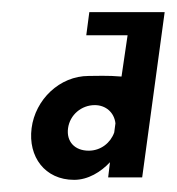

<svg xmlns="http://www.w3.org/2000/svg" viewBox="-20 -292 291 316"><path d="M92 -81C95 -103 114 -119 136 -119C154 -119 168 -107 170 -89L168 -74C162 -57 146 -44 126 -44C103 -44 89 -59 92 -81ZM214 0 251 -272H127L122 -234H190L180 -166C158 -168 136 -167 126 -167C78 -167 38 -128 32 -81C26 -34 54 4 102 4C125 4 146 -9 161 -25L158 0Z"/></svg>

Font: Hussar Tani
Style: DwaKurs
Weight: 700
Foundry: Cannot Into Space Fonts
Version: Version 0.92